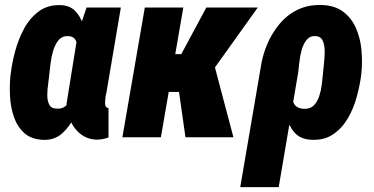

<svg xmlns="http://www.w3.org/2000/svg" viewBox="-20 -559 1522 782"><path d="M22.5 -250 23.9 -259.8Q28.8 -301.8 41.7 -350.3Q54.7 -398.9 78.1 -442.4Q101.6 -485.8 138.4 -512.9Q175.3 -540 227.5 -538.1Q263.7 -536.6 284.9 -515.6Q306.2 -494.6 317.4 -461.9Q328.6 -429.2 332.3 -392.1Q335.9 -355 335.4 -320.6Q335 -286.1 334 -262.7L333 -250.5Q327.1 -217.3 315.4 -172.6Q303.7 -127.9 283.9 -85.7Q264.2 -43.5 233.4 -15.9Q202.6 11.7 158.7 10.7Q108.4 9.3 79.3 -16.8Q50.3 -43 36.6 -83Q22.9 -123 20.8 -167.5Q18.6 -211.9 22.5 -250ZM181.2 -259.8 180.2 -250Q179.2 -237.8 176 -216.3Q172.9 -194.8 172.6 -172.4Q172.4 -149.9 180.2 -133.5Q188 -117.2 209.5 -116.7Q232.4 -114.7 246.6 -126.7Q260.7 -138.7 268.8 -157.5Q276.9 -176.3 280.8 -197.5Q284.7 -218.8 286.6 -235.8L291 -274.9Q292.5 -287.1 295.4 -309.3Q298.3 -331.5 297.6 -355Q296.9 -378.4 288.3 -394.8Q279.8 -411.1 257.8 -412.1Q232.9 -412.6 218.8 -395.8Q204.6 -378.9 196.8 -353.3Q189 -327.6 186 -301.8Q183.1 -275.9 181.2 -259.8ZM332.5 -528.3H472.2L413.1 -179.7Q411.6 -175.8 410.2 -166.5Q408.7 -157.2 408 -146.2Q407.2 -135.3 409.9 -127.7Q412.6 -120.1 419.9 -119.1Q420.9 -119.1 421.1 -119.4Q421.4 -119.6 421.9 -120.1V1Q409.2 5.4 397.2 7.6Q385.3 9.8 372.6 9.8Q344.2 8.8 322 -3.9Q299.8 -16.6 284.2 -37.6Q268.6 -58.6 259.8 -84.2Q251 -109.9 251 -136.2L297.4 -424.3Z M726.6 -528.3 635.3 0H478.5L569.8 -528.3ZM1029.8 -528.3 784.2 -184.6H647.9L655.8 -338.4H718.3L820.3 -528.3ZM735.4 0 704.1 -219.7 855 -286.1 930.7 0Z M958.5 203.1 1041.5 -282.2Q1048.3 -331.1 1067.6 -377.2Q1086.9 -423.3 1117.9 -460.7Q1148.9 -498 1191.4 -519Q1233.9 -540 1289.1 -538.6Q1343.8 -537.1 1377.9 -511.2Q1412.1 -485.4 1429.9 -444.3Q1447.8 -403.3 1452.1 -356Q1456.5 -308.6 1452.1 -264.2L1451.2 -253.9Q1445.8 -212.4 1433.3 -165.8Q1420.9 -119.1 1397.5 -78.4Q1374 -37.6 1337.6 -12.5Q1301.3 12.7 1249.5 10.3Q1204.1 8.8 1179.4 -19.3Q1154.8 -47.4 1144.8 -89.1Q1134.8 -130.9 1132.6 -174.1Q1130.4 -217.3 1128.9 -249Q1136.7 -246.1 1144 -243.4Q1151.4 -240.7 1159.2 -238.5Q1167 -236.3 1174.8 -234.4Q1168.9 -210.4 1167.7 -183.6Q1166.5 -156.7 1177.5 -136.7Q1188.5 -116.7 1219.2 -115.7Q1244.1 -115.2 1258.5 -130.1Q1272.9 -145 1280.3 -167.7Q1287.6 -190.4 1290.5 -213.6Q1293.5 -236.8 1294.9 -253.9L1295.9 -264.2Q1296.4 -274.4 1299.3 -298.6Q1302.2 -322.8 1302.5 -348.4Q1302.7 -374 1294.7 -392.6Q1286.6 -411.1 1265.1 -412.1Q1242.2 -413.1 1228.8 -396.5Q1215.3 -379.9 1208.5 -355Q1201.7 -330.1 1199.2 -305.2Q1196.8 -280.3 1194.8 -265.6L1115.2 203.1Z"/></svg>

Font: Roboto Condensed Black
Style: Italic
Weight: 900
Italic angle: -12°
Designer: Christian Robertson
Foundry: Google
Version: Version 3.008; 2023